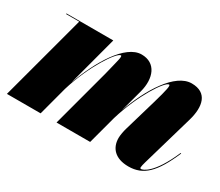

<svg xmlns="http://www.w3.org/2000/svg" viewBox="-91 -674 1019 888"><g transform="rotate(30 418.0 -230.0)"><path d="M444.5 0 485 -151C528.5 -296 606 -412.5 628 -412.5C636.5 -412.5 631 -386 608.5 -308L558.5 -137C553.5 -120.5 549 -96.5 549 -82C549 -29 582 10 654 10C733 10 782 -38 836 -164L832.5 -165C771 -22 719 -9 711 -9C707 -9 705.5 -11.5 705.5 -15.5C705.5 -21 709 -34.5 712 -45L791.5 -319.5C815 -400.5 801.5 -469.5 716.5 -469.5C629 -469.5 546.5 -336 498.5 -201L530.5 -319.5C552 -400 526 -469.5 449 -469.5C362.5 -469.5 279.5 -328.5 232 -195L302.5 -460H52.5V-456.5H122.5L0 0H180L221 -154C264.5 -298.5 345.5 -418 367.5 -418C377 -418 366.5 -387 347.5 -308L265 0Z"/></g></svg>

Font: Bodoni* 48pt Fatface
Style: Italic
Weight: 900
Italic angle: -13°
Version: Version 2.3